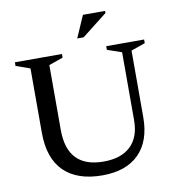

<svg xmlns="http://www.w3.org/2000/svg" viewBox="-93 -940 942 1033"><g transform="rotate(-10 378.0 -423.5)"><path d="M602 -251.5V-623L523.5 -650V-670H730.5V-650L653.5 -623V-259.5Q653.5 -129 583.5 -59Q513.5 11 384 11Q247 11 174.2 -60.2Q101.5 -131.5 101.5 -272V-623L24.5 -650V-670H281.5V-650L204.5 -623V-268.5Q204.5 -61 403 -61Q499 -61 550.5 -110.2Q602 -159.5 602 -251.5ZM377 -738 429.5 -858H550.5V-846.5L412 -738Z"/></g></svg>

Font: Newsreader Text Medium
Style: Regular
Weight: 500
Designer: Hugues Gentile
Foundry: Production Type
Version: Version 1.001